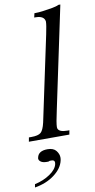

<svg xmlns="http://www.w3.org/2000/svg" viewBox="-122 -714 494 995"><g transform="rotate(-10 125.0 -216.5)"><path d="M159 -137Q144 -70 144 -49Q144 -44 145 -42Q152 -22 194 -22H205L201 0H-12L-8 -22H5Q41 -22 55 -34Q69 -46 78 -85L173 -533Q183 -581 183 -596Q183 -598 183 -600Q178 -629 134 -629H127L132 -651H137Q154 -651 176.5 -654Q199 -657 228 -662Q237 -664 245.5 -666Q254 -668 262 -672H272ZM-22 239 -19 222Q27 212 61.5 188.5Q96 165 102 138Q103 134 103 130Q103 116 87 116Q81 116 78 116L70 119H61Q41 119 30.5 111.5Q20 104 20 94Q20 92 21 89Q28 55 76 55Q107 55 121 72.5Q135 90 135 109Q135 117 133 125Q124 165 81.5 197Q39 229 -22 239Z"/></g></svg>

Font: New Athena Unicode
Style: Italic
Weight: 400
Designer: J. Rusten 1997; rev. by R. Hancock 2001, 2002, rev. by D. Mastronarde 2002-2019
Foundry: Society for Classical Studies (formerly American Philological Association)
Version: Version 5.008